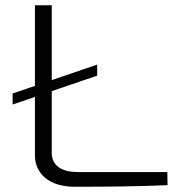

<svg xmlns="http://www.w3.org/2000/svg" viewBox="-20 -710 699 731"><path d="M617 -55H276C214 -55 177 -80 177 -128V-363L350 -422V-464L177 -405V-690H113V-383L28 -354V-312L113 -341V-119C113 -50 166 1 264 1C382 1 502 0 618 -5Z"/></svg>

Font: Exo 2 Light Expanded
Style: Regular
Weight: 300
Width: 7
Designer: Natanael Gama
Version: Version 1.001;PS 001.001;hotconv 1.0.70;makeotf.lib2.5.58329